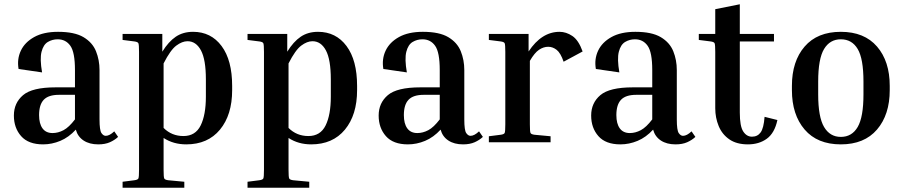

<svg xmlns="http://www.w3.org/2000/svg" viewBox="-20 -666 4238 899"><path d="M533 -25Q517 -10 494.5 0Q472 10 440 10Q399 10 371.5 -8Q344 -26 335 -59Q302 -23 262.5 -6.5Q223 10 182 10Q113 10 79 -28.5Q45 -67 45 -125Q45 -184 88 -220.5Q131 -257 240 -257H331V-338Q331 -421 309.5 -451.5Q288 -482 250 -482Q225 -482 204 -469.5Q183 -457 174.5 -423.5Q166 -390 177 -327L67 -343Q59 -389 77.5 -428.5Q96 -468 140 -492.5Q184 -517 252 -517Q329 -517 371 -492Q413 -467 429.5 -426Q446 -385 446 -338V-107Q446 -56 455 -43Q464 -30 475 -30Q493 -30 515 -51ZM226 -43Q252 -43 277.5 -56.5Q303 -70 331 -107V-222H256Q207 -222 185 -199Q163 -176 163 -127Q163 -87 179 -65Q195 -43 226 -43Z M554 -479V-507H740V-424Q769 -471 803 -494Q837 -517 884 -517Q968 -517 1017.5 -450.5Q1067 -384 1067 -264V-244Q1067 -128 1010 -59Q953 10 852 10Q792 10 746 -20V129Q746 163 749 169.5Q752 176 768 178L843 185V213H554V185L609 178Q625 176 628 169.5Q631 163 631 129V-423Q631 -457 628 -463.5Q625 -470 609 -472ZM858 -473Q833 -473 805.5 -452.5Q778 -432 746 -369V-67Q784 -29 839 -29Q895 -29 919.5 -78.5Q944 -128 944 -214V-294Q944 -387 921 -430Q898 -473 858 -473Z M1139 -479V-507H1325V-424Q1354 -471 1388 -494Q1422 -517 1469 -517Q1553 -517 1602.5 -450.5Q1652 -384 1652 -264V-244Q1652 -128 1595 -59Q1538 10 1437 10Q1377 10 1331 -20V129Q1331 163 1334 169.5Q1337 176 1353 178L1428 185V213H1139V185L1194 178Q1210 176 1213 169.5Q1216 163 1216 129V-423Q1216 -457 1213 -463.5Q1210 -470 1194 -472ZM1443 -473Q1418 -473 1390.5 -452.5Q1363 -432 1331 -369V-67Q1369 -29 1424 -29Q1480 -29 1504.5 -78.5Q1529 -128 1529 -214V-294Q1529 -387 1506 -430Q1483 -473 1443 -473Z M2241 -25Q2225 -10 2202.5 0Q2180 10 2148 10Q2107 10 2079.5 -8Q2052 -26 2043 -59Q2010 -23 1970.5 -6.5Q1931 10 1890 10Q1821 10 1787 -28.5Q1753 -67 1753 -125Q1753 -184 1796 -220.5Q1839 -257 1948 -257H2039V-338Q2039 -421 2017.5 -451.5Q1996 -482 1958 -482Q1933 -482 1912 -469.5Q1891 -457 1882.5 -423.5Q1874 -390 1885 -327L1775 -343Q1767 -389 1785.5 -428.5Q1804 -468 1848 -492.5Q1892 -517 1960 -517Q2037 -517 2079 -492Q2121 -467 2137.5 -426Q2154 -385 2154 -338V-107Q2154 -56 2163 -43Q2172 -30 2183 -30Q2201 -30 2223 -51ZM1934 -43Q1960 -43 1985.5 -56.5Q2011 -70 2039 -107V-222H1964Q1915 -222 1893 -199Q1871 -176 1871 -127Q1871 -87 1887 -65Q1903 -43 1934 -43Z M2269 -479V-507H2455V-425Q2516 -517 2600 -517Q2631 -517 2660 -497.5Q2689 -478 2708 -425L2619 -377Q2605 -418 2586.5 -432.5Q2568 -447 2547 -447Q2525 -447 2504 -433Q2483 -419 2461 -381V-84Q2461 -50 2464 -43.5Q2467 -37 2483 -35L2558 -28V0H2269V-28L2324 -35Q2340 -37 2343 -43.5Q2346 -50 2346 -84V-423Q2346 -457 2343 -463.5Q2340 -470 2324 -472Z M3236 -25Q3220 -10 3197.5 0Q3175 10 3143 10Q3102 10 3074.5 -8Q3047 -26 3038 -59Q3005 -23 2965.5 -6.5Q2926 10 2885 10Q2816 10 2782 -28.5Q2748 -67 2748 -125Q2748 -184 2791 -220.5Q2834 -257 2943 -257H3034V-338Q3034 -421 3012.5 -451.5Q2991 -482 2953 -482Q2928 -482 2907 -469.5Q2886 -457 2877.5 -423.5Q2869 -390 2880 -327L2770 -343Q2762 -389 2780.5 -428.5Q2799 -468 2843 -492.5Q2887 -517 2955 -517Q3032 -517 3074 -492Q3116 -467 3132.5 -426Q3149 -385 3149 -338V-107Q3149 -56 3158 -43Q3167 -30 3178 -30Q3196 -30 3218 -51ZM2929 -43Q2955 -43 2980.5 -56.5Q3006 -70 3034 -107V-222H2959Q2910 -222 2888 -199Q2866 -176 2866 -127Q2866 -87 2882 -65Q2898 -43 2929 -43Z M3620 -104Q3607 -43 3570.5 -16.5Q3534 10 3482 10Q3429 10 3395 -13.5Q3361 -37 3345 -76Q3329 -115 3329 -159V-423Q3329 -457 3326 -463.5Q3323 -470 3307 -472L3252 -479V-507H3329V-623L3444 -646V-507H3604V-472H3444V-139Q3444 -75 3460 -50.5Q3476 -26 3501 -26Q3527 -26 3541.5 -46Q3556 -66 3560 -119Z M4146 -264V-244Q4146 -129 4086.5 -59.5Q4027 10 3917 10Q3807 10 3747.5 -59.5Q3688 -129 3688 -244V-264Q3688 -379 3747.5 -448Q3807 -517 3917 -517Q4027 -517 4086.5 -448Q4146 -379 4146 -264ZM4023 -284Q4023 -391 3996 -436.5Q3969 -482 3917 -482Q3866 -482 3838.5 -436.5Q3811 -391 3811 -284V-224Q3811 -118 3838.5 -71.5Q3866 -25 3917 -25Q3969 -25 3996 -71.5Q4023 -118 4023 -224Z"/></svg>

Font: Inria Serif
Style: Bold
Weight: 700
Designer: Black Foundry Team
Foundry: Black Foundry
Version: Version 1.000; ttfautohint (v1.8.3)